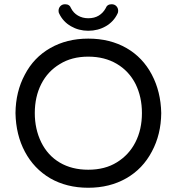

<svg xmlns="http://www.w3.org/2000/svg" viewBox="-20 -874 833 905"><path d="M259 -810Q256 -815 256 -823Q256 -836 264.5 -845Q273 -854 287 -854Q308 -854 315 -835Q326 -813 347.5 -800.5Q369 -788 396 -788Q425 -788 445.5 -800.5Q466 -813 478 -835Q485 -854 506 -854Q520 -854 528.5 -845Q537 -836 537 -823Q537 -815 534 -810Q516 -772 479 -750.5Q442 -729 396 -729Q351 -729 314 -750.5Q277 -772 259 -810ZM97 -522Q139 -603 217 -647.5Q295 -692 396 -692Q499 -692 577 -647Q653 -603 695.5 -522.5Q738 -442 740 -341Q739 -240 696 -160Q653 -78 575 -33.5Q497 11 396 11Q294 11 216 -34Q140 -79 97.5 -158.5Q55 -238 53 -341Q54 -442 97 -522ZM174 -204Q205 -141 262 -107.5Q319 -74 396 -74Q475 -74 531 -109Q588 -144 618.5 -204Q649 -264 649 -341Q649 -417 619 -478Q588 -539 530.5 -573Q473 -607 396 -607Q318 -607 262 -572Q205 -538 174.5 -478Q144 -418 144 -341Q144 -266 174 -204Z"/></svg>

Font: 寒蝉全圆体
Style: Regular
Weight: 400
Designer: Warren2060
      Designed by Motoya company      

      [Varela Round]
      Joe Prince(Latin component); Avraham Cornf
Foundry: ChillType
Version: Version 3.200